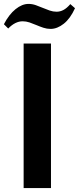

<svg xmlns="http://www.w3.org/2000/svg" viewBox="-60 -963 404 983"><path d="M61 -740H201V0H61ZM-40 -839Q-14 -889 19.5 -916Q53 -943 86 -943Q105 -943 123.5 -936.5Q142 -930 159.5 -922.5Q177 -915 194.5 -909Q212 -903 230 -903Q248 -903 265 -912Q282 -921 300 -942L324 -921Q300 -868 266.5 -841.5Q233 -815 199 -815Q180 -815 162 -821Q144 -827 126.5 -834.5Q109 -842 91.5 -848Q74 -854 56 -854Q18 -854 -18 -817Z"/></svg>

Font: Encode Sans Compressed
Style: Bold
Weight: 700
Designer: Pablo Impallari, Andres Torresi
Foundry: Pablo Impallari, Andres Torresi
Version: Version 1.000; ttfautohint (v1.00) -l 8 -r 50 -G 200 -x 14 -